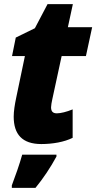

<svg xmlns="http://www.w3.org/2000/svg" viewBox="-20 -684 464 925"><path d="M179 10C234 10 290 0 330 -20V-157C301 -145 272 -138 254 -138C236 -138 226 -146 226 -167C226 -176 229 -192 232 -206L277 -414H394L424 -553H307L331 -664H209L148 -548L56 -503L38 -414H100L58 -213C51 -180 46 -148 46 -122C46 -37 87 10 179 10ZM37 221H151C188 176 224 122 252 70V61H87C75 105 53 167 37 209Z"/></svg>

Font: Noto Sans UI SemiCondensed Black
Style: Italic
Weight: 900
Width: 4
Italic angle: -372°
Designer: Monotype Design Team
Foundry: Monotype Imaging Inc.
Version: Version 1.901